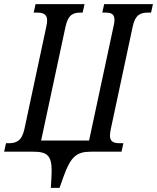

<svg xmlns="http://www.w3.org/2000/svg" viewBox="-52 -734 760 929"><path d="M194 175H236L256 119C290 24 319 0 387 0H536L545 -41H529C500 -41 480 -47 480 -78C480 -87 482 -98 484 -109L590 -605C602 -663 628 -673 664 -673H679L688 -714H452L443 -673H456C485 -673 502 -668 502 -636C502 -628 500 -618 497 -605L379 -54H147L265 -605C278 -664 302 -673 339 -673H348L357 -714H120L111 -673H127C155 -673 176 -666 176 -636C176 -628 175 -617 172 -605L66 -109C53 -50 25 -41 -11 -41H-23L-32 0H109C175 0 198 18 198 92C198 101 198 104 197 122Z"/></svg>

Font: Noto Serif ExtraCondensed
Style: Italic
Weight: 400
Width: 2
Italic angle: -12°
Designer: Monotype Design Team
Foundry: Monotype Imaging Inc.
Version: Version 2.014